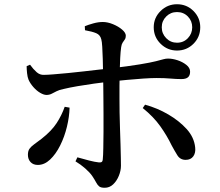

<svg xmlns="http://www.w3.org/2000/svg" viewBox="-20 -845 1040 908"><path d="M817 -606Q772 -606 739.5 -638Q707 -670 707 -716Q707 -761 739.5 -793Q772 -825 817 -825Q863 -825 895 -793Q927 -761 927 -716Q927 -670 895 -638Q863 -606 817 -606ZM475 43Q457 43 449 36.5Q441 30 434.5 17.5Q428 5 416 -13Q405 -29 383.5 -48Q362 -67 337 -82L346 -101Q374 -93 401 -86Q428 -79 447 -77Q455 -76 460 -78.5Q465 -81 466 -91Q468 -110 468.5 -144.5Q469 -179 469.5 -221.5Q470 -264 469.5 -305.5Q469 -347 469 -379Q469 -400 468.5 -431.5Q468 -463 467.5 -498Q467 -533 466 -566Q465 -599 463.5 -624Q462 -649 459 -659Q454 -680 435 -688Q416 -696 382 -702L381 -721Q398 -728 421.5 -734.5Q445 -741 466 -741Q489 -741 514.5 -730.5Q540 -720 557.5 -705Q575 -690 575 -676Q575 -665 570 -658Q565 -651 560 -643.5Q555 -636 553 -622Q550 -601 548.5 -571Q547 -541 546 -506.5Q545 -472 545 -438.5Q545 -405 545 -378Q545 -350 545.5 -313Q546 -276 547.5 -237Q549 -198 550 -161.5Q551 -125 551.5 -98.5Q552 -72 552 -61Q552 -38 542 -13.5Q532 11 515 27Q498 43 475 43ZM159 -65Q137 -65 124.5 -78.5Q112 -92 112 -113Q112 -131 119.5 -141.5Q127 -152 141.5 -162.5Q156 -173 177 -189Q224 -226 248 -263Q272 -300 286 -340L309 -336Q308 -293 296.5 -245.5Q285 -198 264.5 -157Q244 -116 217 -90.5Q190 -65 159 -65ZM200 -396Q187 -396 170 -406Q153 -416 138 -433Q123 -450 115 -468Q110 -480 108 -499Q106 -518 106 -532L122 -539Q138 -517 153.5 -503.5Q169 -490 188 -491Q204 -491 234 -493.5Q264 -496 301.5 -499.5Q339 -503 376.5 -507.5Q414 -512 446 -515.5Q478 -519 497 -521Q589 -532 640.5 -540.5Q692 -549 717.5 -555.5Q743 -562 753.5 -565Q764 -568 775 -568Q796 -568 820 -560Q844 -552 861.5 -538Q879 -524 879 -506Q879 -488 869 -479.5Q859 -471 838 -471Q813 -471 786 -473.5Q759 -476 720 -476Q696 -476 658 -473.5Q620 -471 578.5 -467Q537 -463 498 -459Q464 -455 424.5 -449.5Q385 -444 347 -437.5Q309 -431 280 -424Q260 -420 247.5 -413.5Q235 -407 224 -401.5Q213 -396 200 -396ZM858 -89Q832 -89 818.5 -111Q805 -133 792 -157Q770 -203 738 -248Q706 -293 655 -334L666 -350Q724 -334 775.5 -304Q827 -274 862.5 -235Q898 -196 903 -148Q906 -122 894 -105.5Q882 -89 858 -89ZM817 -643Q848 -643 868.5 -664.5Q889 -686 889 -716Q889 -746 868.5 -767Q848 -788 817 -788Q787 -788 766 -767Q745 -746 745 -716Q745 -686 766 -664.5Q787 -643 817 -643Z"/></svg>

Font: Noto Serif TC SemiBold
Style: Regular
Weight: 600
Version: Version 2.002-H1;hotconv 1.1.0;makeotfexe 2.6.0